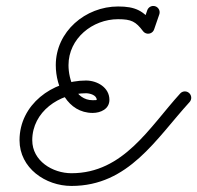

<svg xmlns="http://www.w3.org/2000/svg" viewBox="-20 -593 651 634"><path d="M466.3 -559.2C460.6 -542.6 454.9 -526.1 449.2 -509.6C445.4 -498.6 451.3 -486.7 462.2 -482.9C473.2 -479.1 485.2 -484.9 488.9 -495.9C494.6 -512.4 500.3 -529 506 -545.5C509.8 -556.4 504 -568.4 493 -572.2C482.1 -576 470.1 -570.1 466.3 -559.2ZM485.8 -515.4C453.4 -558.2 426.3 -571.6 369.9 -571.6C262.3 -571.6 164.2 -489.1 164.2 -377.9C164.2 -305.7 203.1 -220.1 286.1 -220.1C312.3 -220.1 341.3 -233.1 341.3 -263.3C341.3 -304.4 300.7 -327.1 263.9 -327.1C152.8 -327.1 44.5 -247.7 44.5 -130C44.5 -38 130.2 21 216 21C404.7 21 494.7 -133.9 606 -256C613.8 -264.6 613.2 -277.9 604.6 -285.7C596.1 -293.5 582.8 -292.9 575 -284.3C473.4 -172.8 387.9 -21 216 -21C153.7 -21 86.5 -61.6 86.5 -130C86.5 -224.3 176.1 -285.1 263.9 -285.1C276.2 -285.1 299.3 -279.2 299.3 -263.3C299.3 -262.6 297.5 -262.1 286.1 -262.1C228.4 -262.1 206.2 -330.3 206.2 -377.9C206.2 -465.9 285.4 -529.6 369.9 -529.6C414 -529.6 428.3 -521.8 452.3 -490.1C459.3 -480.8 472.5 -479 481.7 -486C491 -493 492.8 -506.2 485.8 -515.4Z"/></svg>

Font: FRB American Cursive Guidelines Arrows Medium
Style: Italic
Weight: 500
Italic angle: -25°
Version: Version 2.0;Modular Font Editor K font №1